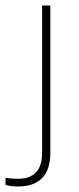

<svg xmlns="http://www.w3.org/2000/svg" viewBox="-57 -490 289 698"><path d="M9 188Q-3 188 -16 186.5Q-29 185 -37 182V156Q-29 158 -16 159Q-3 160 9 160Q51 160 73.5 137Q96 114 96 65V-470H126V65Q126 128 95.5 158Q65 188 9 188Z"/></svg>

Font: Gantari Thin
Style: Regular
Weight: 250
Designer: Anugrah Pasau
Foundry: Lafontype
Version: Version 1.000